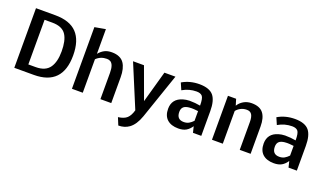

<svg xmlns="http://www.w3.org/2000/svg" viewBox="-92 -1491 4045 2375"><g transform="rotate(20 1930.5 -303.0)"><path d="M322.8 -98.6Q451.7 -98.6 506.3 -178.7Q557.6 -253.9 557.6 -391.1Q557.6 -532.2 510.7 -606Q460 -686 327.6 -686H225.6V-98.6ZM330.1 -784.7Q522.5 -784.7 615.7 -686.5Q709 -588.4 709 -391.1Q709 0 333.5 0H76.7V-784.7Z M1116.2 -496.1Q1033.7 -496.1 978 -440.4V0H835.4V-811.5L978 -836.9V-512.2Q1012.2 -552.7 1051.5 -573Q1090.8 -593.3 1147.7 -593.3Q1204.6 -593.3 1244.6 -575.2Q1284.7 -557.6 1308.1 -523.4Q1353 -457.5 1353 -339.8V0H1210.4V-347.2Q1210.4 -456.5 1162.6 -484.9Q1143.6 -496.1 1116.2 -496.1Z M1429.2 -578.6H1573.2L1725.6 -161.6L1842.3 -578.6H1987.3L1782.7 17.1Q1740.2 137.7 1669.9 188.5Q1611.3 231 1529.8 231L1490.2 134.8Q1567.9 125 1605.2 90.3Q1642.6 55.7 1663.1 -17.6Z M2396 -346.2Q2396 -443.8 2372.1 -470.2Q2348.6 -496.1 2297.4 -496.1Q2199.7 -496.1 2112.8 -445.3L2074.2 -534.2Q2173.8 -593.3 2300.8 -593.3Q2433.6 -592.8 2487.3 -526.4Q2538.1 -462.9 2538.1 -325.2V0H2428.7L2409.2 -80.1Q2378.9 -34.2 2339.1 -11.2Q2299.3 11.7 2237.3 11.7Q2142.6 11.7 2090.1 -36.1Q2037.6 -84 2037.6 -175.8Q2038.1 -306.6 2168.9 -345.7Q2207 -357.4 2253.9 -358.9Q2330.1 -358.9 2396 -346.2ZM2396 -273.9 2362.3 -277.3 2340.8 -279.3Q2326.2 -280.3 2310.8 -280.3Q2295.4 -280.3 2275.9 -278.3Q2256.3 -276.4 2237.5 -270.3Q2218.8 -264.2 2207 -253.9Q2180.7 -231.4 2180.7 -186.5Q2180.7 -86.4 2273.9 -86.4Q2312.5 -86.4 2341.1 -102.3Q2369.6 -118.2 2396 -146.5Z M2821.3 -430.2V0H2678.7V-578.6H2786.1L2811 -496.6Q2836.9 -539.6 2882.8 -566.4Q2928.7 -593.3 2988.3 -593.3Q3093.8 -593.3 3140.6 -533.9Q3187.5 -474.6 3187.5 -359.9V0H3044.4V-367.2Q3044.4 -431.6 3024.4 -463.9Q3004.4 -496.1 2958.7 -496.1Q2913.1 -496.1 2877 -476.6Q2840.8 -457 2821.3 -430.2Z M3653.8 -346.2Q3653.8 -443.8 3629.9 -470.2Q3606.4 -496.1 3555.2 -496.1Q3457.5 -496.1 3370.6 -445.3L3332 -534.2Q3431.6 -593.3 3558.6 -593.3Q3691.4 -592.8 3745.1 -526.4Q3795.9 -462.9 3795.9 -325.2V0H3686.5L3667 -80.1Q3636.7 -34.2 3596.9 -11.2Q3557.1 11.7 3495.1 11.7Q3400.4 11.7 3347.9 -36.1Q3295.4 -84 3295.4 -175.8Q3295.9 -306.6 3426.8 -345.7Q3464.8 -357.4 3511.7 -358.9Q3587.9 -358.9 3653.8 -346.2ZM3653.8 -273.9 3620.1 -277.3 3598.6 -279.3Q3584 -280.3 3568.6 -280.3Q3553.2 -280.3 3533.7 -278.3Q3514.2 -276.4 3495.4 -270.3Q3476.6 -264.2 3464.8 -253.9Q3438.5 -231.4 3438.5 -186.5Q3438.5 -86.4 3531.7 -86.4Q3570.3 -86.4 3598.9 -102.3Q3627.4 -118.2 3653.8 -146.5Z"/></g></svg>

Font: Dhyana
Style: Bold
Weight: 700
Foundry: Vernon Adams
Version: Version 1.002; ttfautohint (v0.8.51-6076)